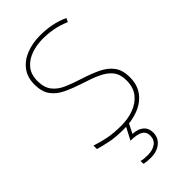

<svg xmlns="http://www.w3.org/2000/svg" viewBox="-290 -803 1122 1122"><g transform="rotate(-45 271.5 -242.0)"><path d="M489 -180Q489 -116 456.5 -73.5Q424 -31 369.5 -10.5Q315 10 250 10Q181 10 136.5 0.5Q92 -9 56 -19V-48Q96 -34 143.5 -24.5Q191 -15 252 -15Q309 -15 356.5 -32.5Q404 -50 433 -86.5Q462 -123 462 -181Q462 -231 438 -261.5Q414 -292 369.5 -312.5Q325 -333 263 -352Q205 -371 160 -392.5Q115 -414 89.5 -449.5Q64 -485 64 -544Q64 -604 94.5 -644Q125 -684 176.5 -704Q228 -724 291 -724Q338 -724 382.5 -715.5Q427 -707 471 -687L460 -664Q414 -684 371.5 -691.5Q329 -699 289 -699Q236 -699 191 -683Q146 -667 118.5 -633.5Q91 -600 91 -546Q91 -492 116 -460Q141 -428 183.5 -409.5Q226 -391 277 -375Q341 -355 388.5 -332.5Q436 -310 462.5 -274.5Q489 -239 489 -180ZM357 145Q357 188 325 214Q293 240 244 240Q210 240 187 234V210Q200 214 212.5 215Q225 216 244 216Q282 216 307 198Q332 180 332 146Q332 114 307 99.5Q282 85 229 85L273 0H298L265 65Q309 67 333 88Q357 109 357 145Z"/></g></svg>

Font: Noto Sans Oriya Thin
Style: Regular
Weight: 100
Designer: Amélie Bonet and Sol Matas
Foundry: Google LLC
Version: Version 2.006; ttfautohint (v1.8.4.7-5d5b)